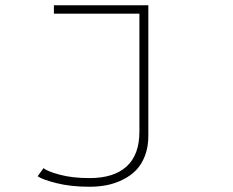

<svg xmlns="http://www.w3.org/2000/svg" viewBox="-20 -520 890 732"><path d="M545.5 -500V-1.5Q545.5 40 532.8 73.5Q520 107 498.8 128.8Q477.5 150.5 448.2 165Q419 179.5 387.5 185.8Q356 192 321.5 192Q249.5 192 195.2 178.2Q141 164.5 123.5 152L146 121Q160.5 133.5 208.5 146.2Q256.5 159 321.5 159Q414 159 462.8 114.5Q511.5 70 511.5 -18V-468H185.5V-500Z"/></svg>

Font: League Mono Wide Thin
Style: Regular
Weight: 100
Width: 8
Designer: Tyler Finck
Foundry: The League of Moveable Type / Tyler Finck
Version: Version 2.210